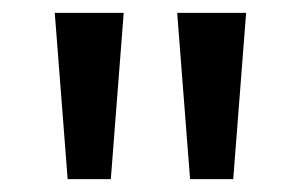

<svg xmlns="http://www.w3.org/2000/svg" viewBox="-20 -734 467 298"><path d="M172 -714 152 -456H85L65 -714ZM362 -714 342 -456H275L255 -714Z"/></svg>

Font: Noto Sans Medium
Style: Regular
Weight: 500
Designer: Monotype Design Team
Foundry: Monotype Imaging Inc.
Version: Version 2.007